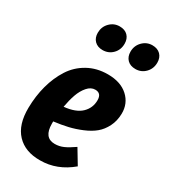

<svg xmlns="http://www.w3.org/2000/svg" viewBox="-198 -889 880 1000"><g transform="rotate(30 242.0 -389.0)"><path d="M203.1 -643.1Q172.9 -643.1 155 -661.1Q137.2 -679.2 137.2 -709Q137.2 -745.1 161.6 -770Q186 -794.9 220.2 -794.9Q252 -794.9 269.5 -776.9Q287.1 -758.8 287.1 -729Q287.1 -691.9 262.9 -667.5Q238.8 -643.1 203.1 -643.1ZM417 -794.9Q448.2 -794.9 466.1 -776.9Q483.9 -758.8 483.9 -729Q483.9 -692.4 459.7 -667.7Q435.5 -643.1 400.9 -643.1Q369.6 -643.1 351.8 -661.1Q334 -679.2 334 -709Q334 -745.1 358.4 -770Q382.8 -794.9 417 -794.9ZM292 -547.9Q369.1 -547.9 413.3 -507.6Q457.5 -467.3 456.1 -404.8Q455.1 -361.8 437.7 -327.4Q420.4 -293 393.8 -271Q367.2 -249 328.1 -232.7Q289.1 -216.3 251.2 -207.5Q213.4 -198.7 167 -192.9V-179.2Q167 -95.2 231.9 -95.2Q259.3 -95.2 283.9 -106.2Q308.6 -117.2 342.8 -141.1L395 -54.2Q310.5 17.1 209 17.1Q119.1 18.1 68.8 -35.2Q18.6 -88.4 20 -189.9Q21 -261.7 38.1 -324.7Q55.2 -387.7 87.4 -438.2Q119.6 -488.8 172.4 -518.3Q225.1 -547.9 292 -547.9ZM175.8 -286.1Q245.6 -293 278.8 -325Q312 -356.9 312 -403.8Q312 -445.8 274.9 -445.8Q249 -445.8 228.3 -421.9Q207.5 -397.9 195.6 -364Q183.6 -330.1 175.8 -286.1Z"/></g></svg>

Font: Fira Sans Compressed
Style: Bold Italic
Weight: 700
Width: 3
Italic angle: -8°
Designer: Carrois Corporate & Edenspiekermann AG
Foundry: Carrois Corporate GbR & Edenspiekermann AG
Version: Version 4.203;PS 004.203;hotconv 1.0.88;makeotf.lib2.5.64775